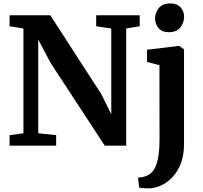

<svg xmlns="http://www.w3.org/2000/svg" viewBox="-20 -830 1157 1094"><path d="M34.5 0V-60L113.5 -70.5V-667.5Q100.5 -670 87.2 -672.2Q74 -674.5 60.8 -676.5Q47.5 -678.5 34.5 -680.5V-743H266.5L557 -294L614 -179V-667.5L528 -680.5V-743H776V-680.5L699 -667.5V0H577L268 -472L198 -604.5V-70.5L300 -60V0ZM834 243Q823.5 243 810.8 242.8Q798 242.5 787.5 241.5Q777 240.5 773 239L766.5 182Q773.5 182 787.8 180Q802 178 818 170.5Q844.5 159.5 860 131.8Q875.5 104 882.2 61.2Q889 18.5 889 -37.5L888.5 -458.5L817.5 -477.5V-546.5L999 -568.5H1001L1028.5 -549V-8.5Q1028.5 53.5 1010.8 100.2Q993 147 963.8 178.2Q934.5 209.5 900.2 225.5Q866 241.5 834 243ZM941.5 -646.5Q903.5 -646.5 883.5 -670Q863.5 -693.5 863.5 -723Q863.5 -758.5 885.2 -784.5Q907 -810.5 950 -810.5H951Q989 -810.5 1009 -787.8Q1029 -765 1029 -736Q1029 -700.5 1007.2 -673.5Q985.5 -646.5 942.5 -646.5Z"/></svg>

Font: Merriweather Light 18pt
Style: Bold
Weight: 700
Version: Version 2.100